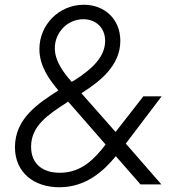

<svg xmlns="http://www.w3.org/2000/svg" viewBox="-20 -777 775 809"><path d="M230 12C343 12 417 -57 468 -119L572 0H660L510 -172L661 -371H584L467 -221L323 -384L329 -388C402 -435 487 -501 487 -605C487 -695 422 -757 333 -757C229 -757 146 -673 146 -570C146 -497 190 -439 226 -396L223 -394C146 -344 43 -280 43 -157C43 -50 123 12 230 12ZM111 -159C111 -247 183 -294 260 -344L267 -349L425 -168C380 -110 325 -49 232 -49C161 -49 111 -85 111 -159ZM211 -574C211 -640 264 -696 331 -696C385 -696 423 -659 423 -605C423 -538 370 -487 291 -437L282 -432C248 -471 211 -519 211 -574Z"/></svg>

Font: Mluvka Light
Style: Italic
Weight: 300
Italic angle: -8°
Designer: Modified by Jiří Krblich, Original typeface by Gumpita Rahayu
Foundry: Gumpita Rahayu & Jiří Krblich
Version: Version 2.000;Glyphs 3.1.1 (3134)